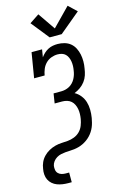

<svg xmlns="http://www.w3.org/2000/svg" viewBox="-173 -1055 863 1341"><g transform="rotate(-15 259.0 -384.0)"><path d="M283 -802 179 -932 248 -978 334 -853 461 -983 520 -927 370 -802ZM145 215Q125 215 104.5 212Q84 209 65.5 202Q47 195 32 182Q17 169 8.5 151.5Q0 134 -1.5 113.5Q-3 93 1 73Q4 49 14 27Q24 5 41.5 -13Q59 -31 81 -43Q103 -55 126 -61Q149 -67 172 -68Q195 -69 218 -71Q241 -73 264.5 -82Q288 -91 305.5 -108.5Q323 -126 332 -149Q341 -172 345 -195Q348 -213 348.5 -231Q349 -249 346 -266Q343 -283 335.5 -299Q328 -315 315.5 -326Q303 -337 286 -342Q269 -347 251 -347H197L208 -417H263Q278 -417 293 -420.5Q308 -424 322 -431.5Q336 -439 347.5 -451Q359 -463 366.5 -477Q374 -491 378.5 -505.5Q383 -520 385 -535Q388 -551 388.5 -567.5Q389 -584 386.5 -599.5Q384 -615 378 -629Q372 -643 361.5 -653.5Q351 -664 336 -668.5Q321 -673 305 -673Q282 -673 259 -664.5Q236 -656 219 -638.5Q202 -621 193 -599Q184 -577 180 -554H104L134 -735H210L201 -680Q212 -695 225.5 -707.5Q239 -720 255.5 -728.5Q272 -737 289.5 -740Q307 -743 324 -743Q349 -743 373.5 -736Q398 -729 416.5 -713.5Q435 -698 446 -676Q457 -654 462 -630Q467 -606 467 -580Q467 -554 462 -528Q459 -505 451.5 -482Q444 -459 429 -439Q414 -419 393.5 -404.5Q373 -390 350 -381Q374 -368 391.5 -346Q409 -324 417 -297.5Q425 -271 425.5 -241.5Q426 -212 421 -182Q418 -166 414 -150Q410 -134 403.5 -118.5Q397 -103 387.5 -88.5Q378 -74 366 -61.5Q354 -49 340 -39Q326 -29 310.5 -21.5Q295 -14 278.5 -9.5Q262 -5 246 -3Q230 -1 213.5 -0.5Q197 0 181 1.5Q165 3 149 6.5Q133 10 118 19Q103 28 92.5 42Q82 56 79 72Q77 87 79.5 102Q82 117 92 127Q102 137 116 141Q130 145 145 145H170V215Z"/></g></svg>

Font: Iosevka Gothic
Style: Italic
Weight: 400
Italic angle: -9°
Monospace: yes
Designer: Belleve Invis
Foundry: Belleve Invis
Version: Version 15.5.1; ttfautohint (v1.8.4)